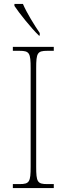

<svg xmlns="http://www.w3.org/2000/svg" viewBox="-20 -951 339 971"><path d="M177 -771H181V-784C155 -822 115 -886 96 -931H53V-921C76 -886 139 -807 177 -771ZM45 0H252V-20H219C169 -20 163 -31 163 -108V-606C163 -683 169 -694 219 -694H252V-714H45V-694H79C129 -694 135 -683 135 -606V-108C135 -31 129 -20 79 -20H45Z"/></svg>

Font: Noto Serif Tamil SemiCondensed Thin
Style: Regular
Weight: 100
Width: 4
Designer: Indian Type Foundry, Tom Grace, and the Monotype Design Team
Foundry: Monotype Imaging Inc.
Version: Version 2.004